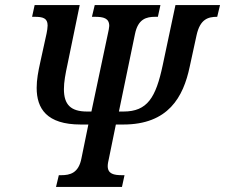

<svg xmlns="http://www.w3.org/2000/svg" viewBox="-20 -734 884 754"><path d="M200 0H459L469 -46H460C427 -46 403 -51 403 -82C403 -90 405 -100 408 -113L435 -245H464C641 -245 700 -353 725 -472L752 -596C766 -659 797 -668 833 -668L844 -714H669L619 -478C592 -351 559 -296 465 -296H447L510 -600C522 -660 555 -668 590 -668H600L610 -714H352L341 -668H352C386 -668 409 -663 409 -632C409 -626 406 -612 404 -603L339 -296H322C258 -296 231 -323 231 -384C231 -412 237 -444 245 -481L293 -714H116L106 -668H116C148 -668 167 -663 167 -634C167 -626 165 -612 163 -603L138 -489C130 -453 124 -421 124 -389C124 -308 163 -245 297 -245H327L300 -113C289 -54 255 -46 220 -46H211Z"/></svg>

Font: Noto Serif Condensed Semi
Style: Italic
Weight: 600
Width: 3
Italic angle: -12°
Designer: Monotype Design Team
Foundry: Monotype Imaging Inc.
Version: Version 1.901